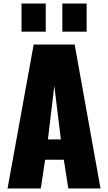

<svg xmlns="http://www.w3.org/2000/svg" viewBox="-20 -1060 608 1080"><path d="M330.6 -881.8V-1040H467.3V-881.8ZM101.1 -881.8V-1040H237.3V-881.8ZM249.5 -275.9H322.3L285.6 -578.1ZM22.5 0 169.4 -809.6H399.9L545.4 0H364.3L338.9 -161.6H233.9L209.5 0Z"/></svg>

Font: Oswald
Style: Heavy
Weight: 800
Designer: Vernon Adams
Foundry: Vernon Adams
Version: 3.0; ttfautohint (v0.95) -l 8 -r 50 -G 200 -x 0 -w "G" -W -c